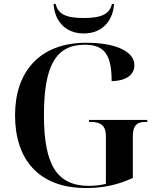

<svg xmlns="http://www.w3.org/2000/svg" viewBox="-20 -940 788 970"><path d="M403 -771C505 -771 552 -845 556 -920H546C533 -872 499 -849 403 -849C307 -849 273 -872 261 -920H251C254 -845 302 -771 403 -771ZM415 10C504 10 577 -7 651 -41V-250C651 -303 669 -324 714 -324H724V-334H430V-324H440C489 -324 515 -304 515 -254V-11C490 -5 460 -1 430 -1C269 -1 202 -105 202 -358C202 -610 263 -714 409 -714C509 -714 544 -661 544 -530C621 -532 659 -564 659 -611C659 -675 575 -724 416 -724C177 -724 56 -574 56 -358C56 -137 173 10 415 10Z"/></svg>

Font: Noto Serif Display SemiBold
Style: Regular
Weight: 600
Designer: Monotype Design Team
Foundry: Monotype Imaging Inc.
Version: Version 2.009